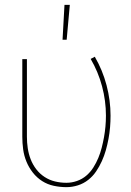

<svg xmlns="http://www.w3.org/2000/svg" viewBox="-20 -764 540 792"><path d="M254 8Q228 8 202 2.5Q176 -3 154 -17Q132 -31 115.5 -52Q99 -73 89 -97.5Q79 -122 75.5 -148Q72 -174 72 -200V-520H91V-200Q91 -176 94.5 -152.5Q98 -129 106.5 -107Q115 -85 129.5 -66Q144 -47 164 -34Q184 -21 207 -15.5Q230 -10 254 -10Q276 -10 297.5 -17.5Q319 -25 336 -39.5Q353 -54 365 -73Q377 -92 385.5 -112.5Q394 -133 399.5 -154.5Q405 -176 409 -198Q413 -220 415 -242.5Q417 -265 417 -287Q417 -348 401 -408Q385 -468 354 -521L371 -530Q403 -475 419.5 -412.5Q436 -350 436 -287Q436 -263 434 -239Q432 -215 427.5 -191Q423 -167 416.5 -144Q410 -121 400 -99Q390 -77 376.5 -57Q363 -37 344 -22Q325 -7 301.5 0.5Q278 8 254 8ZM238 -600 246 -744H268L255 -600Z"/></svg>

Font: Iosevka Thin
Style: Regular
Weight: 100
Monospace: yes
Designer: Belleve Invis
Foundry: Belleve Invis
Version: Version 32.5.0; ttfautohint (v1.8.4)